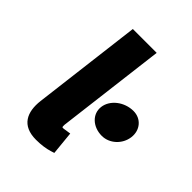

<svg xmlns="http://www.w3.org/2000/svg" viewBox="-205 -817 939 939"><g transform="rotate(45 265.0 -347.0)"><path d="M208 12C245 12 275 7 298 0L317 -6L305 -128L277 -124C267 -122 266 -122 260 -122C260 -122 253 -119 255 -139L325 -706H160L90 -138C80 -53 109 12 208 12ZM422 -229C475 -229 522 -272 529 -327C536 -382 499 -425 446 -425C384 -425 327 -382 320 -327C313 -272 360 -229 422 -229Z"/></g></svg>

Font: Falling Sky
Style: ExBdObl
Weight: 400
Designer: Paul D. Hunt
Foundry: Adobe Systems Incorporated
Version: Version 1.02